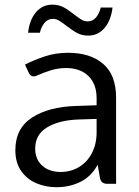

<svg xmlns="http://www.w3.org/2000/svg" viewBox="-20 -783 592 818"><path d="M474.6 -366.2V0H435.5Q413.6 0 406.7 -20.5L396 -81.1Q369.1 -31.2 322.8 -8.3Q276.4 14.6 220.2 14.6Q175.3 14.6 135.5 -2Q95.7 -18.6 70.6 -54Q45.4 -89.4 45.4 -143.1Q45.4 -236.3 116.7 -282.2Q188 -328.1 302.7 -331.5L391.6 -334.5V-365.2Q391.6 -406.2 375.2 -435.1Q358.9 -463.9 329.8 -478.5Q300.8 -493.2 262.7 -493.2Q229 -493.2 198.7 -484.1Q168.5 -475.1 135.7 -460.4Q129.4 -457.5 123 -457.5Q109.9 -457.5 102.5 -473.1L86.4 -507.8Q126 -527.8 171.6 -543Q217.3 -558.1 270.5 -558.1Q364.3 -558.1 419.4 -511Q474.6 -463.9 474.6 -366.2ZM391.6 -219.2V-276.4L314 -273.9Q231.9 -271 180.9 -240.5Q129.9 -210 129.9 -149.9Q129.9 -117.7 144.5 -95.2Q159.2 -72.8 183.6 -61.5Q208 -50.3 237.8 -50.3Q281.7 -50.3 316.9 -71.5Q352.1 -92.8 371.8 -131.3Q391.6 -169.9 391.6 -219.2ZM263.2 -672.9Q243.2 -688.5 231 -695.6Q218.8 -702.6 205.6 -702.6Q183.6 -702.6 169.4 -685.3Q155.3 -668 149.9 -643.6H99.6Q106 -699.2 133.5 -731.2Q161.1 -763.2 203.1 -763.2Q229.5 -763.2 250 -752.4Q270.5 -741.7 295.4 -721.7Q315.4 -706.1 327.6 -699Q339.8 -691.9 353.5 -691.9Q375.5 -691.9 389.6 -709.2Q403.8 -726.6 409.2 -751H459.5Q452.6 -695.3 425 -663.3Q397.5 -631.3 356 -631.3Q329.6 -631.3 309.3 -642.1Q289.1 -652.8 263.2 -672.9Z"/></svg>

Font: Lycee Sans
Style: Regular
Weight: 400
Designer: Justin Alvin
Foundry: Alkove Design
Version: Version 1.030